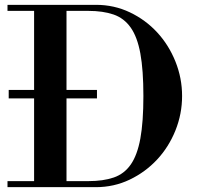

<svg xmlns="http://www.w3.org/2000/svg" viewBox="-20 -774 817 794"><path d="M16 -402H121V-729H11V-754H377Q452 -754 517 -723Q582 -692 630 -640Q678 -588 705.5 -519.5Q733 -451 733 -377Q733 -303 705.5 -234.5Q678 -166 629.5 -114Q581 -62 516 -31Q451 0 376 0H11V-25H121V-367H16ZM255 -729V-402H381V-367H255V-25H346Q407 -25 450.5 -40Q494 -55 521 -94Q548 -133 560.5 -201.5Q573 -270 573 -377Q573 -484 560.5 -552.5Q548 -621 520.5 -660Q493 -699 449.5 -714Q406 -729 345 -729Z"/></svg>

Font: Libre Bodoni
Style: Regular
Weight: 400
Designer: Pablo Impallari, Rodrigo Fuenzalida
Foundry: Pablo Impallari, Rodrigo Fuenzalida
Version: Version 1.001; ttfautohint (v1.5.65-e2d9)